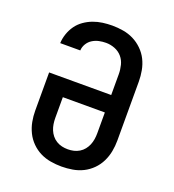

<svg xmlns="http://www.w3.org/2000/svg" viewBox="-136 -849 872 962"><g transform="rotate(20 300.0 -367.5)"><path d="M300 8Q271 8 241.5 3Q212 -2 186 -15Q160 -28 139 -49Q118 -70 105 -96.5Q92 -123 86.5 -152Q81 -181 81 -210V-414H412V-525Q412 -549 406 -573Q400 -597 384.5 -615Q369 -633 346 -642Q323 -651 299 -651Q280 -651 261.5 -647Q243 -643 227 -633Q211 -623 201 -606.5Q191 -590 190 -571H83Q84 -596 92.5 -621Q101 -646 116 -667Q131 -688 152.5 -703Q174 -718 198 -727Q222 -736 247.5 -739.5Q273 -743 299 -743Q328 -743 357.5 -738Q387 -733 413 -720Q439 -707 460.5 -686Q482 -665 495 -639Q508 -613 513.5 -583.5Q519 -554 519 -525V-210Q519 -181 513.5 -152Q508 -123 495 -96.5Q482 -70 461 -49Q440 -28 414 -15Q388 -2 358.5 3Q329 8 300 8ZM300 -84Q316 -84 331.5 -87.5Q347 -91 361 -99.5Q375 -108 385 -120.5Q395 -133 401 -147.5Q407 -162 409.5 -178Q412 -194 412 -210V-321H188V-210Q188 -194 190.5 -178Q193 -162 199 -147.5Q205 -133 215 -120.5Q225 -108 239 -99.5Q253 -91 268.5 -87.5Q284 -84 300 -84Z"/></g></svg>

Font: Iosevka Curly Slab SmBdEx
Style: Regular
Weight: 600
Width: 7
Monospace: yes
Designer: Belleve Invis
Foundry: Belleve Invis
Version: Version 11.1.0; ttfautohint (v1.8.3)